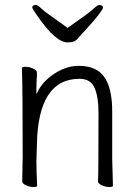

<svg xmlns="http://www.w3.org/2000/svg" viewBox="-20 -744 540 770"><path d="M130 -680Q111 -708 109 -713Q109 -724 124 -724Q131 -724 144.5 -711Q158 -698 189 -676.5Q220 -655 251 -632Q283 -655 313.5 -676.5Q344 -698 357.5 -711Q371 -724 378 -724Q393 -724 393 -713Q393 -708 376 -685.5Q359 -663 328.5 -630Q298 -597 288 -585.5Q278 -574 251 -574Q203 -574 130 -680ZM375 -293Q375 -354 360 -390Q344 -428 299 -428Q132 -428 128 -162L126 -97Q126 -59 129 1Q129 6 114 6Q99 6 84 -1Q69 -8 69 -17L71 -115Q71 -364 68 -471Q68 -476 83 -476Q98 -476 113 -469Q128 -462 128 -453V-439Q126 -411 126 -386V-366L135 -384Q158 -424 203.5 -452Q249 -480 296 -480Q378 -480 408 -419Q430 -374 430 -297V-105L433 1Q433 6 418 6Q403 6 388 -1Q373 -8 373 -17Q375 -36 375 -293Z"/></svg>

Font: Moon Stars Kai T HW Light
Style: Regular
Weight: 300
Designer: GuiWonder
Version: Version 1.101